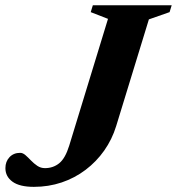

<svg xmlns="http://www.w3.org/2000/svg" viewBox="-66 -696 670 728"><path d="M374.5 -218Q359 -167.5 329.2 -125.2Q299.5 -83 258.5 -52Q217.5 -21 167.8 -4.2Q118 12.5 62.5 12.5Q8.5 12.5 -18.5 -7Q-45.5 -26.5 -45.5 -58.5Q-45.5 -83.5 -30 -100Q-14.5 -116.5 10.5 -116.5Q20.5 -116.5 30.5 -107.8Q40.5 -99 51.5 -87.5Q62.5 -76 75.5 -67.2Q88.5 -58.5 104.5 -58.5Q135.5 -58.5 158.5 -77Q181.5 -95.5 196.5 -144L343.5 -624.5L278 -650L286 -676H585L577 -650L498.5 -622.5Z"/></svg>

Font: Newsreader 16pt 16pt
Style: Bold Italic
Weight: 700
Italic angle: -17°
Version: Version 1.003